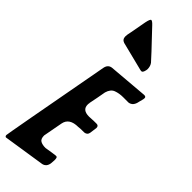

<svg xmlns="http://www.w3.org/2000/svg" viewBox="-387 -1083 1095 1095"><g transform="rotate(45 160.5 -535.0)"><path d="M243 -818 235 -819 60 -863Q38 -870 38 -895Q38 -907 44 -933L62 -1031Q69 -1065 77 -1065Q85 -1065 101 -1048L169 -976Q201 -943 248 -891Q260 -875 260 -851L259 -843Q254 -818 243 -818ZM-36 -5Q-44 -7 -44 -17Q-44 -27 76 -677Q82 -711 112 -714L350 -734Q365 -734 365 -723Q365 -716 364 -713L357 -686Q350 -645 318 -640H274Q243 -640 217.5 -630.5Q192 -621 182 -586Q173 -534 162 -481L163 -482Q161 -476 161 -467Q161 -424 215 -424L237 -425Q242 -426 274 -426Q291 -426 291 -408Q291 -404 285 -364Q282 -344 261 -341Q221 -341 214 -339Q142 -339 132 -285L110 -167Q110 -139 125.5 -130.5Q141 -122 166 -122Q233 -133 240 -133Q248 -133 250 -126.5Q252 -120 252 -110L250 -82Q245 -50 217 -44Z"/></g></svg>

Font: Bangerz
Style: Regular
Weight: 400
Designer: vernon adams
Foundry: Vernon Adams
Version: Version 2.10;February 7, 2025;FontCreator 13.0.0.2683 64-bit